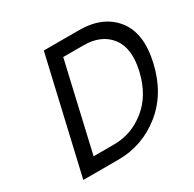

<svg xmlns="http://www.w3.org/2000/svg" viewBox="-159 -897 1072 1063"><g transform="rotate(-30 376.5 -365.0)"><path d="M80 0 249 -730H344H474Q626 -730 702.5 -634Q779 -538 739 -365Q699 -192 578 -96Q457 0 305 0H175ZM454 -645H324L195 -85H325Q438 -85 528 -158Q618 -231 649 -365Q680 -499 623.5 -572Q567 -645 454 -645Z"/></g></svg>

Font: Miedinger
Style: Italic
Weight: 400
Italic angle: -13°
Version: Version 001.000